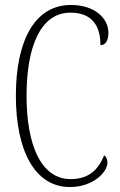

<svg xmlns="http://www.w3.org/2000/svg" viewBox="-20 -744 482 774"><path d="M262 10C355 10 413 -50 413 -88C413 -103 408 -112 400 -118C377 -62 340 -22 265 -22C144 -22 87 -162 87 -358C87 -553 142 -693 264 -693C350 -693 385 -641 385 -562C405 -562 417 -579 417 -612C417 -671 361 -724 266 -724C121 -724 44 -582 44 -358C44 -137 120 10 262 10Z"/></svg>

Font: Noto Serif Georgian ExtraCondensed ExtraLight
Style: Regular
Weight: 200
Width: 2
Designer: Monotype Design Team, Akaki Razmadze
Foundry: Google LLC
Version: Version 2.003